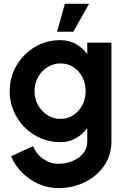

<svg xmlns="http://www.w3.org/2000/svg" viewBox="-20 -720 654 990"><path d="M430 -500H554.5V9Q554.5 81.5 516.2 135.8Q478 190 415.8 220Q353.5 250 281 250Q228.5 250 180 228.8Q131.5 207.5 94.2 170.2Q57 133 37 85.5L151 33.5Q166.5 74.5 203 99.5Q239.5 124.5 281 124.5Q319 124.5 353 110.8Q387 97 408.5 71.2Q430 45.5 430 9V-59Q406 -27 371 -7Q336 13 290 13Q236.5 13 189.2 -7.5Q142 -28 106.2 -64.2Q70.5 -100.5 50.2 -148Q30 -195.5 30 -250Q30 -322.5 65.2 -382.2Q100.5 -442 159.5 -477.5Q218.5 -513 290 -513Q336 -513 371 -493.2Q406 -473.5 430 -441ZM292 -107Q329.5 -107 358.8 -126.5Q388 -146 404.8 -178.5Q421.5 -211 421.5 -250Q421.5 -289.5 404.8 -322Q388 -354.5 358.5 -373.8Q329 -393 292 -393Q255 -393 224.5 -373.8Q194 -354.5 176 -322Q158 -289.5 158 -250Q158 -210.5 176.2 -178Q194.5 -145.5 224.8 -126.2Q255 -107 292 -107ZM274.5 -556.5 314.5 -700.5H439.5L358 -556.5Z"/></svg>

Font: Urbanist
Style: Bold
Weight: 700
Designer: Corey Hu
Foundry: Corey Hu
Version: Version 1.330; ttfautohint (v1.8.4.7-5d5b)